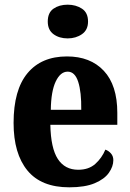

<svg xmlns="http://www.w3.org/2000/svg" viewBox="-20 -790 556 820"><path d="M276 10Q156 10 97 -62Q38 -134 38 -265Q38 -406 97.5 -477.5Q157 -549 266 -549Q366 -549 423.5 -487.5Q481 -426 481 -308V-257H195Q197 -157 227 -111Q257 -65 314 -65Q359 -65 387 -90Q415 -115 430 -151Q444 -146 454 -134.5Q464 -123 464 -106Q464 -79 445 -52Q426 -25 384.5 -7.5Q343 10 276 10ZM327 -321Q328 -397 314 -440.5Q300 -484 269 -484Q238 -484 218 -442Q198 -400 197 -321ZM269 -626Q233 -626 208.5 -644Q184 -662 184 -698Q184 -736 208.5 -753Q233 -770 269 -770Q304 -770 330 -753Q356 -736 356 -698Q356 -662 330 -644Q304 -626 269 -626Z"/></svg>

Font: Noto Serif Tamil Condensed ExtraBold
Style: Regular
Weight: 800
Width: 3
Designer: Indian Type Foundry, Tom Grace, and the Monotype Design Team
Foundry: Monotype Imaging Inc.
Version: Version 2.004; ttfautohint (v1.8.4.7-5d5b)